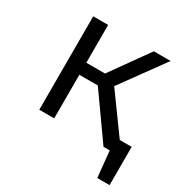

<svg xmlns="http://www.w3.org/2000/svg" viewBox="-159 -675 933 961"><g transform="rotate(30 307.5 -194.5)"><path d="M373.8 -289.7 532.8 -70.3H601.5V150.8H530.3L515.4 0H479V-0.5L301 -251.8H194.4V0H108.2V-540H194.4V-321.5H302.6L458.5 -540H555.4Z"/></g></svg>

Font: Fira Code
Style: Regular
Weight: 400
Designer: Carrois Corporate, Edenspiekermann AG, Nikita Prokopov
Foundry: Carrois Corporate, Edenspiekermann AG, Nikita Prokopov
Version: Version 5.002